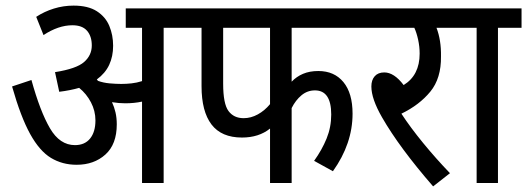

<svg xmlns="http://www.w3.org/2000/svg" viewBox="-20 -652 1878 684"><path d="M396 -209Q396 -138 355.5 -101.5Q315 -65 253 -65Q202 -65 161.5 -89.5Q121 -114 87.5 -174.5Q54 -235 23 -344L92 -367Q123 -255 158 -195Q193 -135 247 -135Q282 -135 301 -158.5Q320 -182 320 -223Q320 -257 304 -287.5Q288 -318 262 -339Q231 -330 191 -325L176 -395Q252 -407 279.5 -431Q307 -455 307 -490Q307 -523 290 -542.5Q273 -562 238 -562Q188 -562 135 -527L109 -592Q138 -611 172 -621.5Q206 -632 242 -632Q294 -632 325 -612Q356 -592 369.5 -559.5Q383 -527 383 -489Q383 -451 369 -421Q355 -391 325 -369Q327 -367 329 -364Q348 -357 370.5 -355Q393 -353 412 -353Q430 -353 448.5 -355Q467 -357 486 -363V-553H428V-622H647V-553H563V0H486V-290Q458 -284 426 -284Q404 -284 379 -288Q387 -271 391.5 -251.5Q396 -232 396 -209Z M1019 -553V-361Q1036 -379 1059.5 -389Q1083 -399 1114 -399Q1171 -399 1203.5 -359.5Q1236 -320 1236 -247Q1236 -140 1166 -42L1099 -79Q1127 -118 1143.5 -158.5Q1160 -199 1160 -244Q1160 -330 1102 -330Q1075 -330 1054 -312.5Q1033 -295 1019 -267V0H942V-194Q902 -162 842 -162Q769 -162 733.5 -208.5Q698 -255 698 -345V-553H635V-622H1289V-553ZM775 -553V-354Q775 -282 794 -256.5Q813 -231 848 -231Q874 -231 898.5 -244.5Q923 -258 942 -281V-553Z M1583 -35 1523 12Q1403 -126 1341 -234Q1303 -300 1303 -344Q1303 -367 1315 -380.5Q1327 -394 1349 -394Q1384 -394 1418 -349Q1475 -384 1475 -461Q1475 -486 1469.5 -511Q1464 -536 1456 -553H1268V-622H1619V-553H1535Q1552 -509 1551 -451Q1552 -373 1513 -325.5Q1474 -278 1410 -247Q1442 -198 1487.5 -142.5Q1533 -87 1583 -35Z M1754 -553V0H1678V-553H1606V-622H1838V-553Z"/></svg>

Font: Noto Sans Devanagari Condensed
Style: Regular
Weight: 400
Width: 3
Designer: Jelle Bosma - Monotype Design Team
Foundry: Monotype Imaging Inc.
Version: Version 2.004; ttfautohint (v1.8.4.7-5d5b)